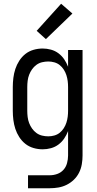

<svg xmlns="http://www.w3.org/2000/svg" viewBox="-20 -786 515 1021"><path d="M129 215V146H245Q265 146 284.5 139Q304 132 317.5 117Q331 102 336.5 81.5Q342 61 342 41V-89Q334 -68 321.5 -49.5Q309 -31 291 -17.5Q273 -4 251 2Q229 8 207 8Q182 8 158 1Q134 -6 115 -21Q96 -36 82.5 -57Q69 -78 61.5 -101Q54 -124 51 -148.5Q48 -173 48 -197V-323Q48 -347 51 -371.5Q54 -396 61.5 -419Q69 -442 82.5 -463Q96 -484 115 -499Q134 -514 158 -521Q182 -528 207 -528Q229 -528 251 -522Q273 -516 291 -502.5Q309 -489 321.5 -470.5Q334 -452 342 -431V-520H419V41Q419 64 415 87.5Q411 111 400.5 132Q390 153 373 169.5Q356 186 335 196.5Q314 207 291 211Q268 215 245 215ZM237 -61Q253 -61 269 -65.5Q285 -70 297.5 -80Q310 -90 319 -104Q328 -118 333 -133.5Q338 -149 340 -165Q342 -181 342 -197V-323Q342 -339 340 -355Q338 -371 333 -386.5Q328 -402 319 -416Q310 -430 297.5 -440Q285 -450 269 -454.5Q253 -459 237 -459Q220 -459 203.5 -455Q187 -451 173.5 -441Q160 -431 150.5 -417.5Q141 -404 135 -388.5Q129 -373 127 -356Q125 -339 125 -323V-197Q125 -181 127 -164Q129 -147 135 -131.5Q141 -116 150.5 -102.5Q160 -89 173.5 -79Q187 -69 203.5 -65Q220 -61 237 -61ZM224 -578 175 -622 305 -766 365 -714Z"/></svg>

Font: Iosevka QP
Style: Regular
Weight: 400
Designer: Belleve Invis
Foundry: Belleve Invis
Version: Version 20.0.0; ttfautohint (v1.8.4)